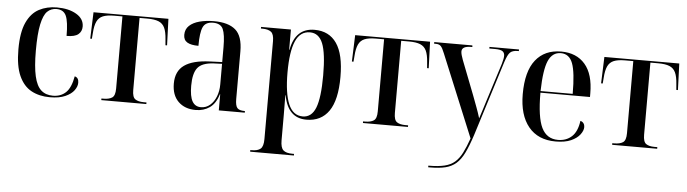

<svg xmlns="http://www.w3.org/2000/svg" viewBox="-48 -748 4238 1185"><g transform="rotate(5 2071.0 -155.0)"><path d="M266 10Q201 10 152 -16.5Q103 -43 75.5 -104Q48 -165 48 -268Q48 -374 76 -434.5Q104 -495 152.5 -520.5Q201 -546 263 -546Q336 -546 383.5 -518Q431 -490 431 -442Q431 -412 409.5 -394Q388 -376 337 -376Q337 -464 321 -500Q305 -536 261 -536Q227 -536 204 -513.5Q181 -491 168.5 -432.5Q156 -374 156 -269Q156 -170 169.5 -111Q183 -52 211.5 -26.5Q240 -1 285 -1Q333 -1 364.5 -30.5Q396 -60 409 -132Q434 -126 434 -94Q434 -71 416.5 -47Q399 -23 362 -6.5Q325 10 266 10Z M585 0V-10H597Q632 -10 651 -22.5Q670 -35 670 -79V-526H619Q575 -526 549.5 -515.5Q524 -505 512 -479.5Q500 -454 497 -408L494 -372H484L490 -536H954L960 -372H950L947 -408Q944 -454 932 -479.5Q920 -505 894.5 -515.5Q869 -526 825 -526H776V-79Q776 -35 794.5 -22.5Q813 -10 846 -10H864V0Z M1170 10Q1103 10 1062.5 -29.5Q1022 -69 1022 -141Q1022 -218 1074 -255Q1126 -292 1231 -296L1308 -299V-392Q1308 -470 1293 -503Q1278 -536 1231 -536Q1184 -536 1168.5 -502Q1153 -468 1153 -386Q1107 -386 1083.5 -400Q1060 -414 1060 -446Q1060 -481 1083.5 -503Q1107 -525 1147 -535.5Q1187 -546 1236 -546Q1325 -546 1369.5 -507.5Q1414 -469 1414 -374V-80Q1414 -38 1426.5 -24Q1439 -10 1471 -10H1474V0H1313V-100H1311Q1294 -42 1257 -16Q1220 10 1170 10ZM1201 -10Q1233 -10 1257 -30.5Q1281 -51 1294.5 -85Q1308 -119 1308 -160V-288L1255 -286Q1184 -282 1157 -248Q1130 -214 1130 -137Q1130 -71 1147.5 -40.5Q1165 -10 1201 -10Z M1528 237V227H1536Q1574 227 1591.5 212Q1609 197 1609 152V-455Q1609 -498 1591 -512Q1573 -526 1537 -526H1528V-536H1713V-410H1715Q1740 -547 1859 -547Q1949 -547 1996 -479Q2043 -411 2043 -271Q2043 -128 1995 -59Q1947 10 1856 10Q1741 10 1716 -129H1714Q1714 -99 1714.5 -68.5Q1715 -38 1715 -8V150Q1715 196 1732.5 211.5Q1750 227 1788 227H1799V237ZM1832 -8Q1887 -8 1911.5 -70.5Q1936 -133 1936 -271Q1936 -409 1911.5 -469Q1887 -529 1832 -529Q1771 -529 1743 -464Q1715 -399 1715 -271Q1715 -141 1743.5 -74.5Q1772 -8 1832 -8Z M2206 0V-10H2218Q2253 -10 2272 -22.5Q2291 -35 2291 -79V-526H2240Q2196 -526 2170.5 -515.5Q2145 -505 2133 -479.5Q2121 -454 2118 -408L2115 -372H2105L2111 -536H2575L2581 -372H2571L2568 -408Q2565 -454 2553 -479.5Q2541 -505 2515.5 -515.5Q2490 -526 2446 -526H2397V-79Q2397 -35 2415.5 -22.5Q2434 -10 2467 -10H2485V0Z M2631 227Q2692 227 2731 217.5Q2770 208 2795 186Q2820 164 2838.5 127.5Q2857 91 2876 37L2666 -472Q2653 -505 2642.5 -515.5Q2632 -526 2613 -526H2601V-536H2837L2838 -526H2830Q2773 -526 2773 -493Q2773 -484 2776.5 -471Q2780 -458 2786 -442L2868 -231Q2884 -188 2895.5 -157.5Q2907 -127 2918 -91Q2928 -122 2938 -153.5Q2948 -185 2956 -211L3028 -438Q3038 -472 3038 -489Q3038 -508 3025 -517Q3012 -526 2980 -526H2943V-536H3126V-526H3120Q3087 -526 3072 -511.5Q3057 -497 3042 -450L2896 14Q2874 82 2852.5 126Q2831 170 2803.5 194Q2776 218 2737.5 227.5Q2699 237 2643 237H2631Z M3400 10Q3291 10 3232 -62Q3173 -134 3173 -264Q3173 -405 3229 -475.5Q3285 -546 3387 -546Q3482 -546 3535 -484.5Q3588 -423 3588 -304V-282H3281Q3281 -130 3312.5 -65.5Q3344 -1 3414 -1Q3465 -1 3499 -32Q3533 -63 3542 -130Q3555 -127 3562 -117Q3569 -107 3569 -94Q3569 -72 3550.5 -47.5Q3532 -23 3495 -6.5Q3458 10 3400 10ZM3480 -292Q3480 -425 3459 -480.5Q3438 -536 3386 -536Q3333 -536 3308.5 -480.5Q3284 -425 3281 -292Z M3750 0V-10H3762Q3797 -10 3816 -22.5Q3835 -35 3835 -79V-526H3784Q3740 -526 3714.5 -515.5Q3689 -505 3677 -479.5Q3665 -454 3662 -408L3659 -372H3649L3655 -536H4119L4125 -372H4115L4112 -408Q4109 -454 4097 -479.5Q4085 -505 4059.5 -515.5Q4034 -526 3990 -526H3941V-79Q3941 -35 3959.5 -22.5Q3978 -10 4011 -10H4029V0Z"/></g></svg>

Font: Noto Serif Display SemiCondensed Medium
Style: Regular
Weight: 500
Width: 4
Designer: Monotype Design Team
Foundry: Monotype Imaging Inc.
Version: Version 2.009